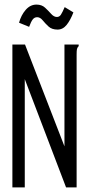

<svg xmlns="http://www.w3.org/2000/svg" viewBox="-20 -817 390 837"><path d="M34 -623H89L261 -179V-623H323V-616Q317 -610 315.5 -603Q314 -596 314 -579V0H268L88 -472V0H34ZM262 -786 300 -763Q287 -729 270.5 -708.5Q254 -688 231 -688Q206 -688 191.5 -701.5Q177 -715 166 -728.5Q155 -742 142 -742Q130 -742 122.5 -732Q115 -722 107 -700L63 -718Q72 -751 92 -774Q112 -797 139 -797Q162 -797 176.5 -783.5Q191 -770 203 -756.5Q215 -743 228 -743Q239 -743 245.5 -753Q252 -763 262 -786Z"/></svg>

Font: Inconsolata ExtraCondensed
Style: Regular
Weight: 400
Width: 2
Monospace: yes
Designer: Raph Levien, Cyreal, Brenton Simpson
Foundry: Raph Levien, Cyreal, Google
Version: Version 3.000; ttfautohint (v1.8.2.53-6de2)